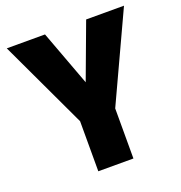

<svg xmlns="http://www.w3.org/2000/svg" viewBox="-133 -854 912 968"><g transform="rotate(-20 323.5 -370.0)"><path d="M230.5 0Q277.3 0 418.9 0Q418.9 -67.4 418.9 -268.6Q473.6 -386.7 637.7 -740.2Q586.9 -740.2 434.6 -740.2Q407.2 -666 324.2 -443.4Q296.9 -517.6 213.9 -740.2Q163.1 -740.2 8.8 -740.2Q64.5 -622.1 230.5 -268.6Q230.5 -202.1 230.5 0Z"/></g></svg>

Font: Avakin
Style: Bold
Weight: 700
Designer: Herb Lubalin, Tom Carnase, Ed Benguiat, Adobe Type Staff
Version: Version 1.0